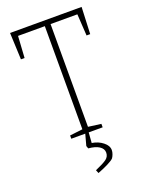

<svg xmlns="http://www.w3.org/2000/svg" viewBox="-149 -665 722 943"><g transform="rotate(-20 212.0 -193.5)"><path d="M399 -591 393 -451H374L367 -564H227V-27L294 -18V0H221L217 54Q250 59 274 78Q298 97 298 120Q298 130 294 141Q290 152 285 159Q277 168 252 180.5Q227 193 198 204L191 187Q235 168 251.5 155.5Q268 143 268 122Q268 102 248 89Q228 76 192 73L187 59L203 0H130V-17L197 -25V-564H57L50 -451H31L25 -591Z"/></g></svg>

Font: Grenze Thin
Style: Regular
Weight: 250
Designer: Renata Polastri
Foundry: Omnibus-Type
Version: Version 1.002; ttfautohint (v1.8)